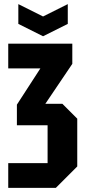

<svg xmlns="http://www.w3.org/2000/svg" viewBox="-20 -912 418 932"><path d="M251 0H20V-120H211V-304H62V-404L176 -580H20V-700H331V-602L200 -408H283L355 -336V-104ZM309 -892V-796L189 -736L69 -796V-892L189 -832Z"/></svg>

Font: Tektur Condensed SemiBold
Style: Regular
Weight: 600
Width: 3
Designer: Adam Jagosz
Foundry: Adam Jagosz
Version: Version 1.005;gftools[0.9.30]